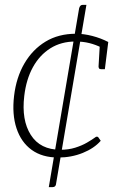

<svg xmlns="http://www.w3.org/2000/svg" viewBox="-20 -643 489 791"><path d="M181 128 306 -609Q308 -616 311.5 -619.5Q315 -623 321 -623H336L211 114Q211 120 207 124Q203 128 196 128ZM220 6Q154 6 110.5 -25.5Q67 -57 48 -114.5Q29 -172 38 -248Q47 -324 80.5 -381.5Q114 -439 167.5 -471.5Q221 -504 293 -504Q325 -504 360 -495Q395 -486 426 -470L423 -446L398 -447Q374 -459 348 -465.5Q322 -472 291 -472Q232 -472 187.5 -444Q143 -416 115.5 -366Q88 -316 80 -248Q68 -148 107 -87Q146 -26 229 -26Q262 -26 289.5 -34.5Q317 -43 338.5 -55.5Q360 -68 375 -79Q382 -82 386 -76L395 -63Q368 -32 321 -13Q274 6 220 6ZM391 -455 423 -446 412 -358H396Q390 -358 388 -361.5Q386 -365 386 -369Z"/></svg>

Font: Aleo ExtraLight
Style: Italic
Weight: 250
Italic angle: -7°
Designer: Alessio Laiso
Foundry: Alessio Laiso
Version: Version 2.001;gftools[0.9.29]